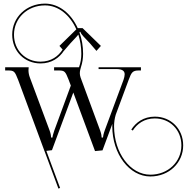

<svg xmlns="http://www.w3.org/2000/svg" viewBox="-20 -840 1049 1079"><path d="M772 -462H534V-452H632C669.1 -452 680.6 -440.5 680.6 -422.2C680.6 -413.3 677.9 -402.7 674 -391L570 -111C561.1 -87 559 -72 559 -69V-67H551V-69C551 -73 550 -87 543 -106L433 -404C429.8 -413.1 428.6 -421.2 428.6 -428.6C428.6 -441.6 432.2 -452.3 434.7 -462C443.1 -486.9 447 -512.5 447 -537.4C447 -580.2 439.8 -620.7 426.8 -657.1C427.4 -658.4 427.7 -659.7 428 -661H432C435 -646 457 -628 485 -597L522 -554L547 -582L444 -682H416.8C379.4 -764.5 311.1 -819.7 233.1 -819.7C127.8 -819.7 48.6 -742.6 48.6 -645.1C48.6 -551.9 118.1 -483.5 207.8 -483.5C270.6 -483.5 313.6 -515.6 338.8 -554.2L339 -554L376 -597C395.2 -618.3 411.1 -633.4 420.2 -645.7C431 -612.5 437 -575.9 437 -537.4C437 -512.5 432.9 -486.9 424.1 -462H284V-444H308C344 -444 347 -439 366 -391L378 -359L285 -106C278 -86 275 -72 275 -69V-67H267V-69C267 -73 266 -87 259 -106L148 -404C143 -417 140 -431 140 -446C140 -450 141 -454 141 -458V-462H9V-444H24C60 -444 63 -439 82 -391L230 9H230.2L308.3 219.7L317.7 216.3L240.4 7.8L272 4L392 -320L514 9L556 5L611.4 -144.2C611.1 -139.7 611 -135.1 611 -130.6C611 25.2 706.8 151.7 824.9 151.7C930.2 151.7 1009.4 74.6 1009.4 -22.9C1009.4 -116.1 939.9 -184.5 850.2 -184.5C786.2 -184.5 742.8 -151.2 717.8 -111.7L726.2 -106.3C749.8 -143.5 790.1 -174.5 850.2 -174.5C934.5 -174.5 999.4 -110.7 999.4 -22.9C999.4 68.7 925.2 141.7 824.9 141.7C712.4 141.7 621 19.7 621 -130.6C621 -152.1 624 -174.1 630.5 -195.6L703 -391C719 -434 725 -444 761 -444H772ZM314 -582 331.8 -561.7C308.2 -524.5 267.9 -493.5 207.8 -493.5C123.5 -493.5 58.6 -557.3 58.6 -645.1C58.6 -736.7 132.8 -809.7 233.1 -809.7C308 -809.7 373.6 -755.6 409 -675.1Z"/></svg>

Font: FoglihtenNo04
Style: Regular
Weight: 500
Designer: gluk (gluksza@wp.pl)
Foundry: gluk (gluksza@wp.pl)
Version: Version 0.70